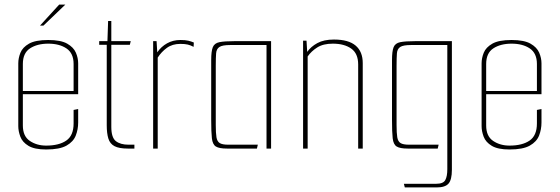

<svg xmlns="http://www.w3.org/2000/svg" viewBox="-20 -650 2449 840"><path d="M182 4Q131 4 104.5 -12Q78 -28 69 -52Q60 -76 60 -98V-373Q60 -396 69.5 -419.5Q79 -443 107 -459Q135 -475 191 -475Q246 -475 274 -459Q302 -443 312 -419.5Q322 -396 322 -373V-248H302V-370Q302 -417 271 -438Q240 -459 191 -459Q143 -459 111.5 -438.5Q80 -418 80 -370V-101Q80 -54 110.5 -33.5Q141 -13 182 -13Q238 -13 270 -35Q302 -57 302 -110V-169L322 -173V-114Q322 -84 311.5 -57Q301 -30 271 -13Q241 4 182 4ZM66 -238V-252H322V-238ZM155 -538 239 -630H266L170 -538Z M539 0Q501 0 481 -10.5Q461 -21 454 -44Q447 -67 447 -102V-454H414V-470H450L453 -558H467V-470H552L548 -454H467V-95Q467 -48 487 -32.5Q507 -17 542 -17H568V0Z M650 0V-470H665L668 -421Q685 -446 711 -460.5Q737 -475 769 -475Q791 -475 803.5 -472Q816 -469 828 -464L827 -445Q814 -452 801.5 -455Q789 -458 769 -458Q734 -458 710 -440.5Q686 -423 670 -398V0Z M973 0Q939 0 924.5 -9Q910 -18 907 -45Q904 -72 904 -125V-387Q904 -426 911 -443.5Q918 -461 940 -465.5Q962 -470 1007 -470H1166V0H1146V-453H987Q953 -453 940 -444.5Q927 -436 925.5 -416.5Q924 -397 924 -362V-103Q924 -68 927 -49.5Q930 -31 941.5 -24Q953 -17 978 -17H1108L1104 0Z M1306 -472H1321L1324 -423Q1340 -446 1368.5 -461.5Q1397 -477 1441 -477Q1505 -477 1536 -450.5Q1567 -424 1567 -374V0H1547V-368Q1547 -416 1516.5 -437.5Q1486 -459 1436 -459Q1394 -459 1368 -442.5Q1342 -426 1326 -403V0H1306Z M1751 170 1747 154H1889Q1919 154 1928 138Q1937 122 1937 90V-453H1778Q1744 -453 1731 -444.5Q1718 -436 1716.5 -416.5Q1715 -397 1715 -362V-103Q1715 -68 1718 -49.5Q1721 -31 1732.5 -24Q1744 -17 1769 -17H1899L1895 0H1764Q1730 0 1715.5 -9Q1701 -18 1698 -45Q1695 -72 1695 -125V-387Q1695 -426 1702 -443.5Q1709 -461 1731 -465.5Q1753 -470 1798 -470H1957V93Q1957 136 1942.5 153Q1928 170 1890 170Z M2209 4Q2158 4 2131.5 -12Q2105 -28 2096 -52Q2087 -76 2087 -98V-373Q2087 -396 2096.5 -419.5Q2106 -443 2134 -459Q2162 -475 2218 -475Q2273 -475 2301 -459Q2329 -443 2339 -419.5Q2349 -396 2349 -373V-248H2329V-370Q2329 -417 2298 -438Q2267 -459 2218 -459Q2170 -459 2138.5 -438.5Q2107 -418 2107 -370V-101Q2107 -54 2137.5 -33.5Q2168 -13 2209 -13Q2265 -13 2297 -35Q2329 -57 2329 -110V-169L2349 -173V-114Q2349 -84 2338.5 -57Q2328 -30 2298 -13Q2268 4 2209 4ZM2093 -238V-252H2349V-238Z"/></svg>

Font: Smooch Sans Thin
Style: Regular
Weight: 100
Designer: Robert E. Leuschke
Foundry: Robert E. Leuschke
Version: Version 1.010